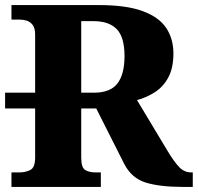

<svg xmlns="http://www.w3.org/2000/svg" viewBox="-21 -734 777 754"><path d="M24 0V-57H57Q79 -57 98 -66.5Q117 -76 117 -115V-308H-1V-370H117V-598Q117 -624 107 -636.5Q97 -649 83.5 -653Q70 -657 57 -657H24V-714H368Q475 -714 539 -690.5Q603 -667 631.5 -624.5Q660 -582 660 -524Q660 -468 640.5 -431Q621 -394 588 -372.5Q555 -351 517 -341L636 -143Q663 -98 683 -77.5Q703 -57 729 -57H736V0H695Q607 0 551.5 -17Q496 -34 467 -90L357 -308H298V-115Q298 -76 313.5 -66.5Q329 -57 353 -57H375V0ZM348 -370Q412 -370 440 -406Q468 -442 468 -514Q468 -588 437.5 -619.5Q407 -651 346 -651H298V-370Z"/></svg>

Font: Noto Serif ExtraBold
Style: Regular
Weight: 800
Designer: Monotype Design Team
Foundry: Monotype Imaging Inc.
Version: Version 2.014